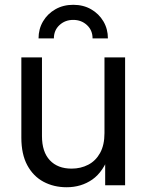

<svg xmlns="http://www.w3.org/2000/svg" viewBox="-20 -767 606 795"><path d="M255.9 8.3Q202.6 8.3 160.2 -14.4Q117.7 -37.1 93 -82.8Q68.4 -128.4 68.4 -197.3V-529.3H153.8V-203.6Q153.8 -138.2 186.3 -103.5Q218.8 -68.8 276.4 -68.8Q314.5 -68.8 345.5 -85Q376.5 -101.1 394.5 -133.8Q412.6 -166.5 412.6 -215.8V-529.3H498V0H415.5V-128.4H433.6Q408.2 -55.7 362.3 -23.7Q316.4 8.3 255.9 8.3ZM283.2 -747.1Q325.2 -747.1 357.4 -728.5Q389.6 -710 408.2 -678.5Q426.8 -647 426.8 -607.9H363.3Q363.3 -641.6 340.1 -663.1Q316.9 -684.6 283.2 -684.6Q249.5 -684.6 226.3 -663.1Q203.1 -641.6 203.1 -607.9H139.6Q139.6 -647 158.2 -678.5Q176.8 -710 209.2 -728.5Q241.7 -747.1 283.2 -747.1Z"/></svg>

Font: Inter 24pt
Style: Regular
Weight: 400
Designer: Rasmus Andersson
Foundry: rsms
Version: Version 4.001;git-66647c0bb